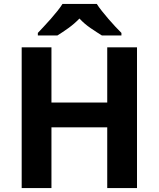

<svg xmlns="http://www.w3.org/2000/svg" viewBox="-20 -954 805 974"><path d="M90 0V-714H241V-434H524V-714H675V0H524V-308H241V0ZM297 -934H471Q481 -918 497 -898Q513 -878 530.5 -857.5Q548 -837 565.5 -818.5Q583 -800 596 -787V-774H497Q471 -790 439.5 -811.5Q408 -833 383 -860Q357 -833 327 -811.5Q297 -790 271 -774H172V-787Q185 -801 202.5 -819.5Q220 -838 237.5 -858Q255 -878 271 -898Q287 -918 297 -934Z"/></svg>

Font: BC Sans
Style: Bold
Weight: 700
Designer: Monotype Design Team
Province of B.C.
Foundry: Monotype Imaging Inc.
Version: Version 2.000;GOOG;noto-source:20170915:90ef993387c0